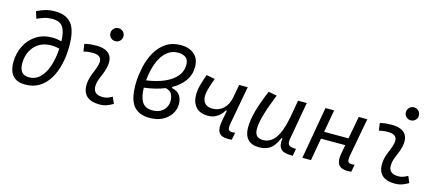

<svg xmlns="http://www.w3.org/2000/svg" viewBox="-52 -1286 4206 1839"><g transform="rotate(15 2051.0 -367.0)"><path d="M225.1 9.8Q159.7 9.8 123.3 -15.4Q86.9 -40.5 72.8 -81.3Q58.6 -122.1 59.1 -168Q60.5 -260.3 98.1 -333.7Q135.7 -407.2 203.1 -450Q270.5 -492.7 359.9 -492.7Q404.3 -492.7 452.1 -480.5Q449.7 -576.7 419.4 -621.1Q389.2 -665.5 312 -665.5Q272 -665.5 237.3 -655Q202.6 -644.5 164.6 -626.5L142.6 -696.8Q180.7 -715.3 222.9 -728.8Q265.1 -742.2 321.8 -742.2Q430.7 -742.2 484.1 -677.2Q537.6 -612.3 537.6 -456.1Q537.6 -360.8 518.3 -276.6Q499 -192.4 460 -127.9Q420.9 -63.5 362.3 -26.9Q303.7 9.8 225.1 9.8ZM451.2 -407.2Q409.7 -418 369.6 -418Q299.3 -418 248.8 -386.2Q198.2 -354.5 171.4 -300.8Q144.5 -247.1 144.5 -181.2Q144 -66.9 239.3 -66.9Q305.2 -66.9 350.6 -112.8Q396 -158.7 420.9 -236.1Q445.8 -313.5 451.2 -407.2Z M1065.4 -95.7 1092.8 -31.2Q1064 -14.2 1032 -2.2Q1000 9.8 958.5 9.8Q872.1 9.8 830.1 -31.7Q788.1 -73.2 793 -153.3Q795.4 -189.9 807.1 -224.6Q818.8 -259.3 832.8 -292Q846.7 -324.7 854 -355Q878.4 -451.7 770.5 -451.7Q724.1 -451.7 681.2 -440.4L670.9 -513.7Q699.7 -522 728.5 -524.7Q757.3 -527.3 786.1 -527.3Q880.9 -527.3 920.2 -481Q959.5 -434.6 937.5 -345.2Q929.2 -310.5 916 -280.5Q902.8 -250.5 891.6 -221.2Q880.4 -191.9 877.9 -157.7Q872.1 -66.9 971.2 -66.9Q997.6 -66.9 1017.8 -73.5Q1038.1 -80.1 1065.4 -95.7ZM949.7 -615.2Q922.9 -615.2 904.1 -633.8Q885.3 -652.3 885.3 -679.2Q885.3 -706.1 904.1 -724.9Q922.9 -743.7 949.7 -743.7Q976.6 -743.7 995.4 -724.9Q1014.2 -706.1 1014.2 -679.2Q1014.2 -652.3 995.4 -633.8Q976.6 -615.2 949.7 -615.2Z M1591.8 -333.5V-322.3Q1651.4 -308.6 1673.3 -272.9Q1695.3 -237.3 1695.3 -190.4Q1695.3 -137.2 1666.3 -91.6Q1637.2 -45.9 1584.2 -18.1Q1531.2 9.8 1459 9.8Q1393.6 9.8 1351.6 -11.2Q1309.6 -32.2 1286.4 -69.3Q1263.2 -106.4 1253.9 -154.8Q1244.6 -203.1 1244.6 -257.8Q1244.6 -312 1250.5 -354.2Q1256.3 -396.5 1264.2 -435.5Q1282.2 -520.5 1321.3 -590.1Q1360.4 -659.7 1421.9 -700.7Q1483.4 -741.7 1567.9 -741.7Q1652.3 -741.7 1702.4 -698.5Q1752.4 -655.3 1752.4 -574.2Q1752.4 -495.6 1709.5 -435.3Q1666.5 -375 1591.8 -333.5ZM1332.5 -329.1Q1430.7 -342.3 1506.1 -374.5Q1581.5 -406.7 1624 -456.3Q1666.5 -505.9 1666.5 -570.8Q1666.5 -624 1636 -644.5Q1605.5 -665 1563.5 -665Q1504.9 -665 1461.9 -633.3Q1418.9 -601.6 1390.4 -547.4Q1361.8 -493.2 1347.2 -424.8Q1336.9 -380.4 1332.5 -329.1ZM1534.2 -306.2Q1444.8 -270 1329.6 -255.9Q1330.6 -167 1360.8 -116.9Q1391.1 -66.9 1466.3 -66.9Q1511.7 -66.9 1543.9 -85.2Q1576.2 -103.5 1593.3 -133.8Q1610.4 -164.1 1610.4 -199.2Q1610.4 -239.3 1594.2 -267.6Q1578.1 -295.9 1534.2 -306.2Z M1989.3 -154.8Q1911.6 -154.8 1871.1 -200Q1830.6 -245.1 1830.6 -320.3Q1830.6 -367.2 1844 -416.7Q1857.4 -466.3 1879.4 -528.3L1963.9 -512.2Q1940.9 -448.2 1928.5 -405.8Q1916 -363.3 1916 -330.1Q1916 -285.6 1940.7 -258.5Q1965.3 -231.4 2019.5 -231.9Q2078.6 -232.9 2121.8 -272.5Q2165 -312 2178.7 -377V-374L2205.1 -517.6H2290L2220.7 -141.6Q2212.9 -99.1 2220 -81.1Q2227.1 -63 2256.3 -63Q2270 -63 2286.1 -64.5L2272.5 7.8Q2263.7 8.8 2253.9 9.3Q2244.1 9.8 2233.4 9.8Q2168.5 9.8 2144.5 -25.6Q2120.6 -61 2134.8 -136.7L2155.3 -248H2145Q2134.3 -228.5 2114 -206.8Q2093.8 -185.1 2063.2 -169.9Q2032.7 -154.8 1989.3 -154.8Z M2538.6 10.3Q2468.3 10.3 2430.4 -30Q2392.6 -70.3 2392.6 -145Q2392.6 -222.2 2418 -313Q2443.4 -403.8 2494.6 -527.3L2578.6 -511.7Q2526.9 -382.3 2502.4 -297.4Q2478 -212.4 2478 -153.8Q2478 -66.4 2561.5 -66.4Q2706.1 -66.4 2756.8 -336.9V-336.4L2789.1 -517.6H2875.5L2809.6 -146Q2801.8 -103.5 2815.7 -85.9Q2829.6 -68.4 2872.6 -67.4L2889.2 -66.9L2876.5 4.9H2859.4Q2781.2 4.9 2754.2 -29.1Q2727.1 -63 2738.3 -130.9H2728.5Q2711.4 -88.9 2688.2 -57.1Q2665 -25.4 2629.2 -7.6Q2593.3 10.3 2538.6 10.3Z M2970.2 0 3061 -517.6H3147L3107.4 -294.4H3349.1L3390.6 -517.6H3475.6L3405.8 -141.6Q3397.9 -99.6 3405 -81.3Q3412.1 -63 3440.9 -63Q3455.1 -63 3471.2 -64.5L3457.5 7.8Q3441.9 9.8 3418 9.8Q3354.5 9.8 3330.1 -25.4Q3305.7 -60.5 3319.8 -136.7L3335.9 -223.1H3095.2L3055.7 0Z M3995.1 -95.7 4022.5 -31.2Q3993.7 -14.2 3961.7 -2.2Q3929.7 9.8 3888.2 9.8Q3801.8 9.8 3759.8 -31.7Q3717.8 -73.2 3722.7 -153.3Q3725.1 -189.9 3736.8 -224.6Q3748.5 -259.3 3762.5 -292Q3776.4 -324.7 3783.7 -355Q3808.1 -451.7 3700.2 -451.7Q3653.8 -451.7 3610.8 -440.4L3600.6 -513.7Q3629.4 -522 3658.2 -524.7Q3687 -527.3 3715.8 -527.3Q3810.5 -527.3 3849.9 -481Q3889.2 -434.6 3867.2 -345.2Q3858.9 -310.5 3845.7 -280.5Q3832.5 -250.5 3821.3 -221.2Q3810.1 -191.9 3807.6 -157.7Q3801.8 -66.9 3900.9 -66.9Q3927.2 -66.9 3947.5 -73.5Q3967.8 -80.1 3995.1 -95.7ZM3879.4 -615.2Q3852.5 -615.2 3833.7 -633.8Q3814.9 -652.3 3814.9 -679.2Q3814.9 -706.1 3833.7 -724.9Q3852.5 -743.7 3879.4 -743.7Q3906.2 -743.7 3925 -724.9Q3943.8 -706.1 3943.8 -679.2Q3943.8 -652.3 3925 -633.8Q3906.2 -615.2 3879.4 -615.2Z"/></g></svg>

Font: Cascadia Code NF SemiLight
Style: Italic
Weight: 350
Italic angle: -10°
Monospace: yes
Designer: Aaron Bell
Foundry: Saja Typeworks
Version: Version 2404.023; ttfautohint (v1.8.4)